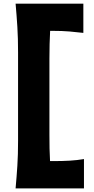

<svg xmlns="http://www.w3.org/2000/svg" viewBox="-20 -902 522 1064"><path d="M66.4 142.1Q72.3 77.1 76.2 16.4Q80.1 -44.4 80.1 -121.1V-611.3Q80.1 -690.4 76.2 -752.9Q72.3 -815.4 66.4 -881.8H441.9V-719.7Q406.2 -724.1 366 -727.5Q325.7 -731 270.5 -731H257.8Q255.9 -695.3 254.9 -657.5Q253.9 -619.6 253.9 -577.1V-154.8Q253.9 -114.3 254.6 -79.1Q255.4 -43.9 257.3 -9.3H280.8Q326.2 -9.3 367.2 -11.7Q408.2 -14.2 445.3 -20.5V142.1Z"/></svg>

Font: Pinar ExtraBold
Style: Regular
Weight: 800
Designer: Amin Abedi
Version: Version 3.000